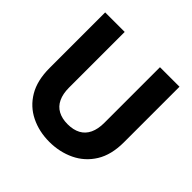

<svg xmlns="http://www.w3.org/2000/svg" viewBox="-180 -865 1043 1043"><g transform="rotate(45 341.5 -344.0)"><path d="M338 12Q260 12 195.5 -19.5Q131 -51 93.5 -114Q56 -177 56 -273V-700H206V-272Q206 -225 221.5 -192Q237 -159 267.5 -142.5Q298 -126 341 -126Q385 -126 415.5 -142.5Q446 -159 461.5 -192Q477 -225 477 -272V-700H627V-273Q627 -177 588 -114Q549 -51 483 -19.5Q417 12 338 12Z"/></g></svg>

Font: DM Sans 28pt Black
Style: Regular
Weight: 900
Version: Version 4.004;gftools[0.9.30]